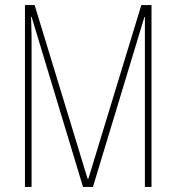

<svg xmlns="http://www.w3.org/2000/svg" viewBox="-20 -734 692 754"><path d="M306 0H345L547 -667H549V0H575V-714H535L327 -32H324L116 -714H78V0H104V-579C104 -588 104 -607 102 -668H104Z"/></svg>

Font: Noto Sans Georgian ExtraCondensed Thin
Style: Regular
Weight: 100
Width: 2
Designer: Monotype Design Team, Akaki Razmadze
Foundry: Google LLC
Version: Version 2.005